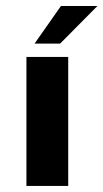

<svg xmlns="http://www.w3.org/2000/svg" viewBox="-20 -615 342 635"><path d="M94.2 -470.7H178.7L302.2 -595.2H181.6ZM67.4 0H205.6V-426.8H67.4Z"/></svg>

Font: Now ExtraBold
Style: Regular
Weight: 800
Designer: Alfredo Marco Pradil
Foundry: Alfredo Marco Pradil
Version: Version 1.200;hotconv 1.0.109;makeotfexe 2.5.65596